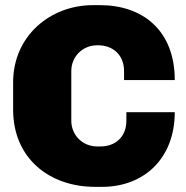

<svg xmlns="http://www.w3.org/2000/svg" viewBox="-20 -716 723 746"><path d="M369 -696H341C175 -696 31 -576 31 -396V-290C31 -100 173 10 349 10H377C539 10 659 -100 659 -280H471V-247C471 -183 427 -147 371 -147H357C301 -147 257 -191 257 -247V-440C257 -496 301 -540 357 -540H362C418 -540 462 -503 462 -440V-405H659C659 -600 532 -696 369 -696Z"/></svg>

Font: Chivo Light
Style: Bold
Weight: 900
Designer: Hector Gatti
Foundry: Omnibus-Type
Version: Version 1.003;PS 001.003;hotconv 1.0.70;makeotf.lib2.5.58329